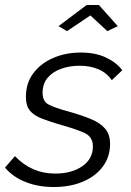

<svg xmlns="http://www.w3.org/2000/svg" viewBox="-40 -741 528 771"><path d="M175 10Q114 10 63 -10Q12 -30 -20 -68L20 -114Q87 -44 181 -44Q248 -44 290.5 -73.5Q333 -103 333 -153Q333 -191 300.5 -206.5Q268 -222 206 -239Q158 -253 126.5 -265.5Q95 -278 79.5 -297.5Q64 -317 64 -352Q64 -407 93.5 -446.5Q123 -486 173 -508Q223 -530 285 -530Q343 -530 385.5 -510Q428 -490 451 -459L409 -419Q388 -449 355 -463Q322 -477 279 -477Q240 -477 206 -465Q172 -453 151.5 -429Q131 -405 131 -368Q131 -334 155.5 -321Q180 -308 236 -293Q289 -278 326 -262.5Q363 -247 382.5 -224Q402 -201 402 -163Q402 -112 373.5 -73Q345 -34 294 -12Q243 10 175 10ZM195 -636 308 -721H357L433 -636L391 -616L323 -679L229 -616Z"/></svg>

Font: Raleway
Style: Italic
Weight: 400
Italic angle: -12°
Designer: Matt McInerney, Pablo Impallari, Rodrigo Fuenzalida
Foundry: Matt McInerney, Pablo Impallari, Rodrigo Fuenzalida
Version: Version 4.026